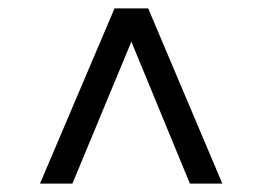

<svg xmlns="http://www.w3.org/2000/svg" viewBox="-20 -578 623 456"><path d="M508 -142H431L292 -479L152 -142H75L252 -558H332Z"/></svg>

Font: Montserrat
Style: Regular
Weight: 500
Designer: Julieta Ulanovsky
Foundry: Julieta Ulanovsky
Version: Version 7.200;PS 007.200;hotconv 1.0.88;makeotf.lib2.5.64775